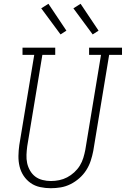

<svg xmlns="http://www.w3.org/2000/svg" viewBox="-20 -987 665 1015"><path d="M248 8Q220 8 192 2Q164 -4 142 -19.5Q120 -35 105 -57.5Q90 -80 83.5 -107Q77 -134 77.5 -163Q78 -192 82 -220L161 -697H99V-735H272V-697H204L124 -214Q121 -192 120 -169Q119 -146 123.5 -125Q128 -104 139 -85Q150 -66 166.5 -53.5Q183 -41 205 -35.5Q227 -30 249 -30Q271 -30 293 -34.5Q315 -39 335 -49.5Q355 -60 372.5 -76Q390 -92 402 -111.5Q414 -131 420.5 -152.5Q427 -174 431 -195L514 -697H451V-735H625V-697H557L473 -189Q468 -163 459.5 -137Q451 -111 436 -87.5Q421 -64 399.5 -45Q378 -26 353 -13.5Q328 -1 301.5 3.5Q275 8 248 8ZM470 -805 368 -943 406 -967 501 -825ZM300 -805 198 -943 236 -967 331 -825Z"/></svg>

Font: Iosevka Etoile XLtObl
Style: Regular
Weight: 200
Italic angle: -9°
Designer: Belleve Invis
Foundry: Belleve Invis
Version: Version 15.5.2; ttfautohint (v1.8.4)